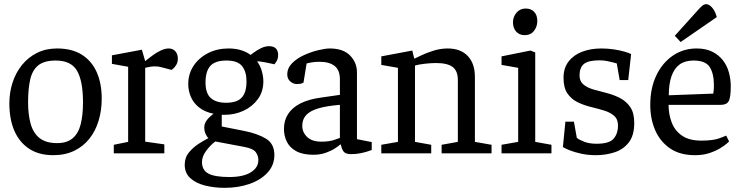

<svg xmlns="http://www.w3.org/2000/svg" viewBox="-20 -737 3580 923"><path d="M236 9Q167 9 120 -22Q73 -53 49 -108.5Q25 -164 25 -240Q25 -293 40.5 -340.5Q56 -388 86 -425Q116 -462 158.5 -483Q201 -504 254 -504Q326 -504 373.5 -474Q421 -444 445 -390Q469 -336 469 -263Q469 -206 454 -156.5Q439 -107 409.5 -70Q380 -33 336.5 -12Q293 9 236 9ZM255 -49Q302 -49 329.5 -72.5Q357 -96 368 -140Q379 -184 379 -245Q379 -347 350.5 -396.5Q322 -446 248 -446Q192 -446 163.5 -422.5Q135 -399 125 -354Q115 -309 115 -245Q115 -186 127.5 -141.5Q140 -97 170.5 -73Q201 -49 255 -49Z M527 -41 596 -55V-416L518 -430V-471L662 -498L678 -443Q678 -443 689 -452Q700 -461 717.5 -473.5Q735 -486 754.5 -495Q774 -504 791 -504Q811 -504 823 -490.5Q835 -477 835 -455Q835 -438 827.5 -425.5Q820 -413 812.5 -407Q805 -401 805 -401L759 -413Q747 -416 741 -417Q735 -418 723 -418Q711 -418 696.5 -415Q682 -412 678 -411V-56L770 -43V0H527Z M1060 166Q1010 166 966 155Q922 144 895 119.5Q868 95 868 55Q868 20 889 -5Q910 -30 937 -47Q964 -64 982 -73Q974 -80 968 -94Q962 -108 962 -125Q962 -144 976 -161.5Q990 -179 1007 -190Q964 -199 937 -220.5Q910 -242 897.5 -271.5Q885 -301 885 -333Q885 -382 910.5 -420.5Q936 -459 980 -481.5Q1024 -504 1078 -504Q1113 -504 1139.5 -495.5Q1166 -487 1185 -473Q1186 -474 1200 -484.5Q1214 -495 1234 -505Q1254 -515 1273 -515Q1317 -515 1317 -472Q1317 -456 1310.5 -444.5Q1304 -433 1299 -428L1262 -436Q1248 -438 1239 -440Q1230 -442 1216 -442Q1232 -420 1239 -394Q1246 -368 1246 -346Q1246 -297 1220 -261Q1194 -225 1151.5 -205Q1109 -185 1059 -185H1046V-129L1152 -108Q1218 -95 1258.5 -70.5Q1299 -46 1299 8Q1299 57 1266.5 92.5Q1234 128 1180 147Q1126 166 1060 166ZM1082 114Q1149 114 1185.5 91.5Q1222 69 1222 32Q1222 12 1209.5 -5.5Q1197 -23 1153 -31L1015 -57Q992 -40 971.5 -12.5Q951 15 951 42Q951 81 982 97.5Q1013 114 1082 114ZM1067 -243Q1098 -243 1119.5 -252Q1141 -261 1153 -283.5Q1165 -306 1165 -346Q1165 -393 1143.5 -419.5Q1122 -446 1069 -446Q1014 -446 991 -420Q968 -394 968 -341Q968 -288 993.5 -265.5Q1019 -243 1067 -243Z M1487 7Q1436 7 1404.5 -10Q1373 -27 1359 -55.5Q1345 -84 1345 -117Q1345 -158 1365 -189Q1385 -220 1424.5 -240Q1464 -260 1524 -268L1614 -281V-356Q1614 -400 1588.5 -420Q1563 -440 1516 -440Q1490 -440 1472 -436Q1454 -432 1454 -432L1439 -340Q1439 -340 1431.5 -336.5Q1424 -333 1407 -333Q1390 -333 1375.5 -345.5Q1361 -358 1361 -379Q1361 -410 1384.5 -433.5Q1408 -457 1442.5 -472.5Q1477 -488 1511 -496Q1545 -504 1565 -504Q1630 -504 1663 -470Q1696 -436 1696 -389V-68L1767 -54V-16Q1767 -16 1753 -11Q1739 -6 1716.5 -1Q1694 4 1667 4Q1639 4 1630 -11Q1621 -26 1619 -42H1615Q1609 -36 1591 -24Q1573 -12 1546 -2.5Q1519 7 1487 7ZM1525 -56Q1563 -56 1588.5 -65Q1614 -74 1614 -74V-233Q1552 -228 1512 -216.5Q1472 -205 1452.5 -184.5Q1433 -164 1433 -132Q1433 -101 1456.5 -78.5Q1480 -56 1525 -56Z M1813 0V-41L1893 -55V-411L1813 -425V-466L1962 -494L1970 -461L1972 -455Q1979 -458 2003.5 -470Q2028 -482 2062.5 -493Q2097 -504 2132 -504Q2194 -504 2228.5 -468Q2263 -432 2263 -367V-55L2343 -41V0H2103V-41L2181 -55V-353Q2181 -396 2156 -415Q2131 -434 2076 -434Q2051 -434 2021.5 -430.5Q1992 -427 1975 -422V-55L2053 -41V0Z M2391 -41 2471 -55V-411L2391 -425V-466L2530 -494L2553 -485V-55L2631 -41V0H2391ZM2502 -568Q2477 -568 2461.5 -585Q2446 -602 2446 -630Q2446 -656 2463 -676Q2480 -696 2507 -696Q2533 -696 2548 -680Q2563 -664 2563 -636Q2563 -609 2547 -588.5Q2531 -568 2502 -568Z M2698 -152H2739L2753 -74Q2766 -64 2790 -55Q2814 -46 2848 -46Q2910 -46 2930.5 -71Q2951 -96 2951 -133Q2951 -164 2932 -180.5Q2913 -197 2883 -206Q2853 -215 2820 -223Q2787 -231 2757 -245.5Q2727 -260 2708 -287.5Q2689 -315 2689 -363Q2689 -410 2713.5 -441.5Q2738 -473 2779 -488.5Q2820 -504 2871 -504Q2902 -504 2931.5 -499.5Q2961 -495 2983 -488.5Q3005 -482 3014 -477L3000 -352H2959L2945 -432Q2945 -432 2932.5 -435.5Q2920 -439 2901 -443Q2882 -447 2863 -447Q2808 -447 2787 -429.5Q2766 -412 2766 -374Q2766 -346 2785 -330.5Q2804 -315 2834 -306.5Q2864 -298 2897.5 -289.5Q2931 -281 2961 -265.5Q2991 -250 3010 -222Q3029 -194 3029 -146Q3029 -86 3003 -52.5Q2977 -19 2935 -5Q2893 9 2844 9Q2808 9 2775 2Q2742 -5 2718.5 -14.5Q2695 -24 2686 -30Z M3321 9Q3248 9 3200.5 -24Q3153 -57 3129.5 -111.5Q3106 -166 3106 -233Q3106 -313 3135 -374Q3164 -435 3214.5 -469.5Q3265 -504 3329 -504Q3373 -504 3404 -488.5Q3435 -473 3455 -447.5Q3475 -422 3484 -389Q3493 -356 3493 -322Q3493 -268 3483 -250.5Q3473 -233 3445 -233H3194Q3194 -188 3209 -148.5Q3224 -109 3258.5 -85Q3293 -61 3351 -61Q3410 -61 3440.5 -73Q3471 -85 3471 -85L3485 -57Q3485 -57 3474 -47Q3463 -37 3441.5 -24Q3420 -11 3390 -1Q3360 9 3321 9ZM3195 -279 3409 -287Q3412 -305 3412 -327Q3412 -383 3392 -414.5Q3372 -446 3314 -446Q3273 -446 3247 -427Q3221 -408 3208 -370.5Q3195 -333 3195 -279ZM3252 -535 3224 -565 3333 -686Q3345 -700 3355 -708.5Q3365 -717 3375 -717Q3388 -717 3402.5 -701.5Q3417 -686 3426 -655Z"/></svg>

Font: Faustina VF Beta
Style: Regular
Weight: 400
Designer: Alfonso Garcia
Foundry: Omnibus-Type
Version: Version 1.006